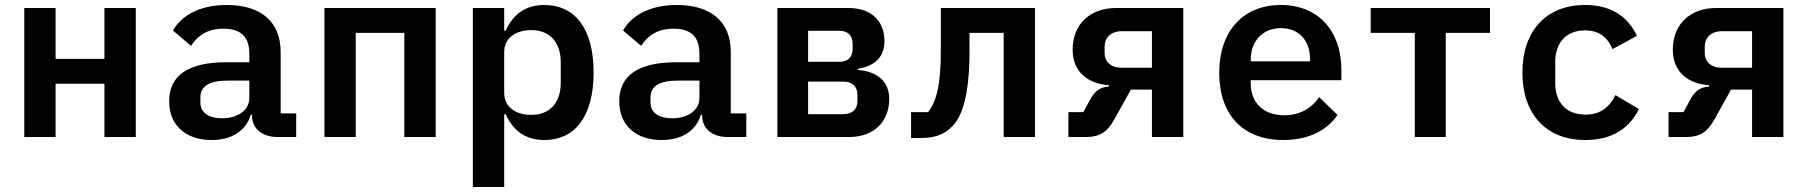

<svg xmlns="http://www.w3.org/2000/svg" viewBox="-20 -548 7242 768"><path d="M77.1 0H202.4V-213.1H397.7V0H523.1V-516H397.7V-312.5H202.4V-516H77.1Z M1089.8 0H1164.8V-94.5H1102.6V-340.2C1102.6 -463.1 1021.3 -528.1 886.7 -528.1C775.2 -528.1 703.1 -482.6 671.9 -425.8L744 -364.7C771.7 -405.9 809.3 -433.2 873.9 -433.2C945 -433.2 977.3 -399.1 977.3 -333.5V-299H885.7C733.3 -299 656.6 -246.8 656.6 -143.1C656.6 -46.2 723.7 12.1 826.3 12.1C907 12.1 963.4 -24.5 983 -88.8H987.9V-86.6C987.9 -32.7 1029.5 0 1089.8 0ZM781.6 -138.5V-159.1C781.6 -202.4 817.1 -225.5 888.1 -225.5H977.3V-155.9C977.3 -106.5 930.4 -74.9 868.6 -74.9C815 -74.9 781.6 -96.9 781.6 -138.5Z M1277.7 0H1403.1V-416.5H1597.3V0H1722.7V-516H1277.7Z M1871.4 199.9H1996.8V-90.9H2002.8C2031.2 -28.4 2078.5 12.1 2157.7 12.1C2275.6 12.1 2354.4 -77.1 2354.4 -258.2C2354.4 -438.9 2275.6 -528.1 2157.7 -528.1C2078.5 -528.1 2031.2 -487.6 2002.8 -425.4H1996.8V-516H1871.4ZM1996.8 -176.5V-339.8C1996.8 -398.8 2046.5 -427.6 2104.8 -427.6C2179.7 -427.6 2223 -378.2 2223 -299.4V-216.6C2223 -137.8 2179.7 -88.4 2104.8 -88.4C2046.5 -88.4 1996.8 -117.2 1996.8 -176.5Z M2890.3 0H2965.2V-94.5H2903.1V-340.2C2903.1 -463.1 2821.7 -528.1 2687.1 -528.1C2575.6 -528.1 2503.6 -482.6 2472.3 -425.8L2544.4 -364.7C2572.1 -405.9 2609.7 -433.2 2674.4 -433.2C2745.4 -433.2 2777.7 -399.1 2777.7 -333.5V-299H2686.1C2533.7 -299 2457 -246.8 2457 -143.1C2457 -46.2 2524.1 12.1 2626.8 12.1C2707.4 12.1 2763.8 -24.5 2783.4 -88.8H2788.4V-86.6C2788.4 -32.7 2829.9 0 2890.3 0ZM2582 -138.5V-159.1C2582 -202.4 2617.5 -225.5 2688.6 -225.5H2777.7V-155.9C2777.7 -106.5 2730.8 -74.9 2669 -74.9C2615.4 -74.9 2582 -96.9 2582 -138.5Z M3089.5 0H3376.4C3478 0 3536.9 -62.9 3536.9 -152.7C3536.9 -218.8 3492.9 -262.1 3411.6 -268.1V-272.7C3484.7 -285.2 3517.8 -324.2 3517.8 -384.2C3517.8 -463.4 3465.9 -516 3373.9 -516H3089.5ZM3212.4 -91.3V-221.6H3354.4C3388.1 -221.6 3409.8 -203.1 3409.8 -168V-144.2C3409.8 -110.8 3389.6 -91.3 3352.3 -91.3ZM3212.4 -300.8V-424.7H3339.1C3371.1 -424.7 3390.6 -405.5 3390.6 -373.2V-351.9C3390.6 -319.6 3371.1 -300.8 3339.1 -300.8Z M3624.3 3.9H3661.9C3718.8 3.9 3755 -8.5 3788.7 -42.3C3829.2 -82.4 3858 -169 3858 -343V-416.5H3994.7V0H4120V-516H3743.3V-346.2C3743.3 -207.7 3725.5 -140.6 3692.1 -99.4H3624.3Z M4253.6 0H4324.6C4378.6 0 4409.1 -19.5 4438.2 -72.1L4503.6 -189.6H4587.7V0H4713.1V-516H4443.9C4340.9 -516 4270.6 -451.7 4270.6 -349.4C4270.6 -260.3 4331 -213.4 4415.8 -207V-201.7C4384.6 -200.3 4361.5 -186.1 4344.8 -157L4313.2 -99.4H4253.6ZM4398.4 -336.3V-361.9C4398.4 -397 4423.7 -423.3 4467.7 -423.3H4587.7V-277H4467.7C4423.7 -277 4398.4 -301.1 4398.4 -336.3Z M5113.3 12.1C5221.6 12.1 5293 -32.7 5329.9 -88.1L5256.7 -159.4C5226.6 -115.4 5180.4 -87 5116.8 -87C5032 -87 4983 -138.8 4983 -213.4V-227.3H5345.5V-269.2C5345.5 -425.1 5252.1 -528.1 5103.3 -528.1C4953.1 -528.1 4856.9 -424 4856.9 -256.4C4856.9 -92 4948.9 12.1 5113.3 12.1ZM4983 -302.6V-310.4C4983 -384.2 5031.6 -435.4 5103.7 -435.4C5174.7 -435.4 5220.2 -386.7 5220.2 -311.4V-302.6Z M5639.2 0H5763.1V-416.5H5940V-516H5462.7V-416.5H5639.2Z M6321.4 12.1C6432.5 12.1 6500.7 -39.1 6535.5 -111.9L6441.8 -167.6C6418.3 -121.1 6383.5 -89.5 6322.4 -89.5C6243.6 -89.5 6201 -139.6 6201 -215.2V-300.8C6201 -376.4 6244.3 -426.5 6320.3 -426.5C6378.6 -426.5 6411.9 -396 6430 -351.6L6527.7 -404.5C6493.6 -477.6 6429 -528.1 6320.3 -528.1C6164.4 -528.1 6069.6 -424 6069.6 -258.2C6069.6 -92.3 6163.4 12.1 6321.4 12.1Z M6654.1 0H6725.1C6779.1 0 6809.7 -19.5 6838.8 -72.1L6904.1 -189.6H6988.3V0H7113.6V-516H6844.5C6741.5 -516 6671.2 -451.7 6671.2 -349.4C6671.2 -260.3 6731.5 -213.4 6816.4 -207V-201.7C6785.2 -200.3 6762.1 -186.1 6745.4 -157L6713.8 -99.4H6654.1ZM6799 -336.3V-361.9C6799 -397 6824.2 -423.3 6868.3 -423.3H6988.3V-277H6868.3C6824.2 -277 6799 -301.1 6799 -336.3Z"/></svg>

Font: Margiela Mono SemiBold
Style: Regular
Weight: 600
Designer: Mike Abbink, Paul van der Laan, Pieter van Rosmalen
Foundry: Bold Monday
Version: Version 2.003 2021